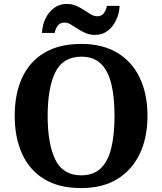

<svg xmlns="http://www.w3.org/2000/svg" viewBox="-20 -949 827 979"><path d="M394 10Q280 10 205 -36Q130 -82 92.5 -165Q55 -248 55 -359Q55 -470 92.5 -552Q130 -634 205.5 -679.5Q281 -725 395 -725Q503 -725 578.5 -679.5Q654 -634 693 -551.5Q732 -469 732 -358Q732 -247 692.5 -164.5Q653 -82 578 -36Q503 10 394 10ZM394 -55Q457 -55 494 -91Q531 -127 547.5 -195Q564 -263 564 -358Q564 -454 547.5 -521.5Q531 -589 494 -624.5Q457 -660 395 -660Q301 -660 262 -580.5Q223 -501 223 -358Q223 -215 262 -135Q301 -55 394 -55ZM465 -771Q438 -771 416 -780.5Q394 -790 375.5 -802.5Q357 -815 340.5 -824.5Q324 -834 308 -834Q286 -834 274 -817.5Q262 -801 259 -781H194Q196 -822 212.5 -855.5Q229 -889 256.5 -909Q284 -929 320 -929Q347 -929 368.5 -919.5Q390 -910 408.5 -897.5Q427 -885 443.5 -875.5Q460 -866 476 -866Q498 -866 510 -882.5Q522 -899 525 -919H590Q588 -879 571.5 -845Q555 -811 528 -791Q501 -771 465 -771Z"/></svg>

Font: Noto Serif Gujarati
Style: Bold
Weight: 700
Version: Version 2.102